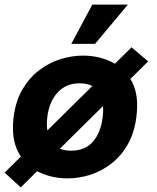

<svg xmlns="http://www.w3.org/2000/svg" viewBox="-48 -761 681 832"><path d="M-28 -13 522 -556 594 -495 42 51ZM245 12Q177 12 119 -16Q61 -44 30.5 -103Q0 -162 11 -254Q20 -324 49.5 -374Q79 -424 121.5 -456.5Q164 -489 213.5 -504.5Q263 -520 311 -520Q380 -520 437 -492Q494 -464 524.5 -405.5Q555 -347 543 -254Q534 -185 505.5 -135Q477 -85 434.5 -52Q392 -19 343 -3.5Q294 12 245 12ZM260 -108Q321 -108 355 -147.5Q389 -187 397 -254Q405 -320 381.5 -360Q358 -400 296 -400Q238 -400 201.5 -360Q165 -320 157 -254Q149 -187 175.5 -147.5Q202 -108 260 -108ZM364 -571H261L352 -741H506Z"/></svg>

Font: Inclusive Sans
Style: Bold Italic
Weight: 700
Italic angle: -7°
Designer: Olivia King
Foundry: Olivia King
Version: Version 2.004